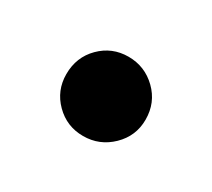

<svg xmlns="http://www.w3.org/2000/svg" viewBox="-45 -171 280 254"><g transform="rotate(30 95.0 -43.5)"><path d="M95 -104Q70 -104 52.5 -86.5Q35 -69 35 -43Q35 -18 52.5 -0.5Q70 17 95 17Q120 17 138 -0.5Q156 -18 156 -43Q156 -69 138 -86.5Q120 -104 95 -104Z"/></g></svg>

Font: Advent Pro Expanded
Style: Bold
Weight: 700
Width: 7
Designer: VivaRado, Andreas Kalpakidis
Foundry: VivaRado, Andreas Kalpakidis
Version: Version 3.000